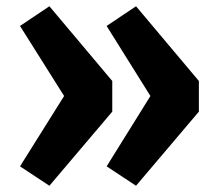

<svg xmlns="http://www.w3.org/2000/svg" viewBox="-20 -615 700 614"><path d="M138 -595 44 -532 185 -308 44 -83 138 -21 339 -258V-356ZM415 -595 321 -532 461 -308 321 -83 415 -21 616 -258V-356Z"/></svg>

Font: Glow Sans SC Normal
Style: Bold
Weight: 700
Designer: Ryoko NISHIZUKA (kana, bopomofo & ideographs); Paul D. Hunt (Latin, Greek & Cyrillic); Sandoll Communications, Soo-young
Version: Version 0.93